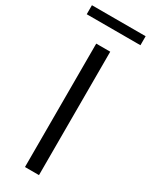

<svg xmlns="http://www.w3.org/2000/svg" viewBox="-259 -949 785 997"><g transform="rotate(30 133.0 -451.0)"><path d="M90.5 0V-740H174.5V0ZM-28.5 -847.5V-901.5H293.5V-847.5Z"/></g></svg>

Font: Encode Sans SmExp
Style: Regular
Weight: 400
Width: 6
Designer: Multiple Designers
Foundry: Impallari Type
Version: Version 3.002; ttfautohint (v1.8.3) -l 8 -r 50 -G 200 -x 14 